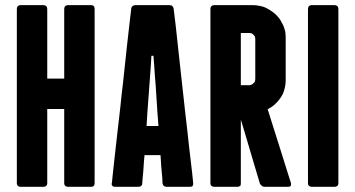

<svg xmlns="http://www.w3.org/2000/svg" viewBox="-20 -720 1369 740"><path d="M331.1 -700.2Q331.1 -700.2 286.1 -700.2Q242.2 -700.2 242.2 -700.2Q242.2 -700.2 242.2 -700.2Q242.2 -700.2 242.2 -700.2Q235.4 -700.2 231.4 -696.3Q227.5 -692.4 227.5 -685.5Q227.5 -685.5 227.5 -651.4Q227.5 -616.2 227.5 -571.3Q227.5 -516.6 227.5 -466.8Q227.5 -417 227.5 -417Q227.5 -417 195.3 -417Q162.1 -417 162.1 -417Q162.1 -417 162.1 -452.1Q162.1 -486.3 162.1 -531.2Q162.1 -586.9 162.1 -636.7Q162.1 -685.5 162.1 -685.5Q162.1 -685.5 162.1 -685.5Q162.1 -685.5 162.1 -685.5Q162.1 -692.4 158.2 -696.3Q154.3 -700.2 148.4 -700.2Q148.4 -700.2 103.5 -700.2Q58.6 -700.2 58.6 -700.2Q58.6 -700.2 58.6 -700.2Q58.6 -700.2 58.6 -700.2Q52.7 -700.2 48.8 -696.3Q44.9 -692.4 44.9 -685.5Q44.9 -685.5 44.9 -647.5Q44.9 -608.4 44.9 -546.9Q44.9 -514.6 44.9 -476.6Q44.9 -439.5 44.9 -400.4Q44.9 -352.5 44.9 -303.7Q44.9 -254.9 44.9 -210Q44.9 -127.9 44.9 -70.3Q44.9 -13.7 44.9 -13.7Q44.9 -13.7 44.9 -13.7Q44.9 -13.7 44.9 -13.7Q44.9 -6.8 48.8 -3.9Q52.7 0 58.6 0Q58.6 0 103.5 0Q148.4 0 148.4 0Q148.4 0 148.4 0Q148.4 0 148.4 0Q154.3 0 158.2 -3.9Q162.1 -6.8 162.1 -13.7Q162.1 -13.7 162.1 -50.8Q162.1 -87.9 162.1 -135.7Q162.1 -194.3 162.1 -247.1Q162.1 -299.8 162.1 -299.8Q162.1 -299.8 195.3 -299.8Q227.5 -299.8 227.5 -299.8Q227.5 -299.8 227.5 -262.7Q227.5 -225.6 227.5 -178.7Q227.5 -120.1 227.5 -66.4Q227.5 -13.7 227.5 -13.7Q227.5 -13.7 227.5 -13.7Q227.5 -13.7 227.5 -13.7Q227.5 -6.8 231.4 -3.9Q235.4 0 242.2 0Q242.2 0 286.1 0Q331.1 0 331.1 0Q331.1 0 331.1 0Q331.1 0 331.1 0Q337.9 0 341.8 -3.9Q344.7 -6.8 344.7 -13.7Q344.7 -13.7 344.7 -52.7Q344.7 -91.8 344.7 -153.3Q344.7 -185.5 344.7 -222.7Q344.7 -260.7 344.7 -299.8Q344.7 -347.7 344.7 -396.5Q344.7 -445.3 344.7 -490.2Q344.7 -572.3 344.7 -628.9Q344.7 -685.5 344.7 -685.5Q344.7 -685.5 344.7 -685.5Q344.7 -685.5 344.7 -685.5Q344.7 -692.4 341.8 -696.3Q337.9 -700.2 331.1 -700.2Q331.1 -700.2 331.1 -700.2Q331.1 -700.2 331.1 -700.2Z M649.4 -685.5Q649.4 -685.5 649.4 -685.5Q649.4 -685.5 649.4 -685.5Q648.4 -692.4 644.5 -696.3Q640.6 -700.2 633.8 -700.2Q633.8 -700.2 609.4 -700.2Q584 -700.2 557.6 -700.2Q535.2 -700.2 518.6 -700.2Q502 -700.2 502 -700.2Q502 -700.2 502 -700.2Q502 -700.2 502 -700.2Q495.1 -700.2 490.2 -696.3Q486.3 -692.4 485.4 -685.5Q485.4 -685.5 484.4 -673.8Q483.4 -662.1 480.5 -641.6Q476.6 -602.5 468.8 -538.1Q461.9 -473.6 454.1 -400.4Q448.2 -352.5 443.4 -303.7Q437.5 -254.9 432.6 -210Q422.9 -127.9 417 -70.3Q411.1 -13.7 411.1 -13.7Q411.1 -13.7 411.1 -13.7Q411.1 -13.7 411.1 -13.7Q410.2 -12.7 410.2 -11.7Q410.2 -6.8 413.1 -3.9Q416 0 422.9 0Q422.9 0 467.8 0Q513.7 0 513.7 0Q513.7 0 513.7 0Q513.7 0 513.7 0Q520.5 0 524.4 -3.9Q528.3 -6.8 528.3 -13.7Q528.3 -13.7 529.3 -28.3Q530.3 -42 532.2 -59.6Q534.2 -82 535.2 -102.5Q537.1 -122.1 537.1 -122.1Q537.1 -122.1 567.4 -122.1Q598.6 -122.1 598.6 -122.1Q598.6 -122.1 599.6 -108.4Q600.6 -93.8 601.6 -76.2Q603.5 -53.7 605.5 -34.2Q606.4 -13.7 606.4 -13.7Q606.4 -13.7 606.4 -13.7Q606.4 -13.7 606.4 -13.7Q607.4 -6.8 611.3 -3.9Q615.2 0 622.1 0Q622.1 0 667 0Q712.9 0 712.9 0Q712.9 0 712.9 0Q712.9 0 712.9 0Q719.7 0 722.7 -3.9Q724.6 -6.8 724.6 -11.7Q724.6 -12.7 724.6 -13.7Q724.6 -13.7 720.7 -52.7Q715.8 -91.8 709 -152.3Q705.1 -185.5 701.2 -223.6Q697.3 -260.7 692.4 -299.8Q682.6 -388.7 672.9 -476.6Q663.1 -564.5 657.2 -621.1Q653.3 -651.4 651.4 -668.9Q649.4 -685.5 649.4 -685.5ZM544.9 -234.4Q544.9 -234.4 547.9 -284.2Q551.8 -334 555.7 -389.6Q558.6 -434.6 561.5 -469.7Q563.5 -504.9 563.5 -504.9Q563.5 -504.9 567.4 -504.9Q571.3 -504.9 571.3 -504.9Q571.3 -504.9 574.2 -469.7Q576.2 -434.6 580.1 -389.6Q584 -334 586.9 -284.2Q590.8 -234.4 590.8 -234.4Q590.8 -234.4 567.4 -234.4Q544.9 -234.4 544.9 -234.4Z M1011.7 -298.8Q1011.7 -298.8 1011.7 -298.8Q1011.7 -298.8 1011.7 -298.8Q1028.3 -307.6 1040 -318.4Q1052.7 -330.1 1062.5 -344.7Q1072.3 -359.4 1076.2 -376Q1081.1 -392.6 1081.1 -411.1Q1081.1 -411.1 1081.1 -431.6Q1081.1 -453.1 1081.1 -480.5Q1081.1 -513.7 1081.1 -543.9Q1081.1 -574.2 1081.1 -574.2Q1081.1 -574.2 1081.1 -574.2Q1081.1 -574.2 1081.1 -574.2Q1081.1 -586.9 1079.1 -599.6Q1076.2 -611.3 1071.3 -623Q1065.4 -633.8 1059.6 -644.5Q1052.7 -654.3 1043.9 -663.1Q1036.1 -670.9 1025.4 -677.7Q1015.6 -684.6 1003.9 -690.4Q993.2 -695.3 980.5 -697.3Q967.8 -700.2 955.1 -700.2Q955.1 -700.2 935.5 -700.2Q916 -700.2 891.6 -700.2Q860.4 -700.2 833 -700.2Q804.7 -700.2 804.7 -700.2Q804.7 -700.2 804.7 -700.2Q804.7 -700.2 804.7 -700.2Q798.8 -700.2 794.9 -696.3Q791 -692.4 791 -685.5Q791 -685.5 791 -647.5Q791 -608.4 791 -546.9Q791 -514.6 791 -476.6Q791 -439.5 791 -400.4Q791 -352.5 791 -303.7Q791 -254.9 791 -210Q791 -127.9 791 -70.3Q791 -13.7 791 -13.7Q791 -13.7 791 -13.7Q791 -13.7 791 -13.7Q791 -6.8 794.9 -3.9Q798.8 0 804.7 0Q804.7 0 849.6 0Q894.5 0 894.5 0Q894.5 0 894.5 0Q894.5 0 894.5 0Q899.4 0 903.3 -2Q906.2 -4.9 907.2 -9.8Q907.2 -9.8 907.2 -4.9Q908.2 0 908.2 0Q908.2 0 908.2 -33.2Q908.2 -67.4 908.2 -110.4Q908.2 -163.1 908.2 -210.9Q908.2 -258.8 908.2 -258.8Q908.2 -258.8 921.9 -213.9Q935.5 -168 950.2 -118.2Q961.9 -77.1 971.7 -45.9Q981.4 -13.7 981.4 -13.7Q981.4 -13.7 981.4 -13.7Q981.4 -13.7 981.4 -13.7Q981.4 -10.7 984.4 -8.8Q986.3 -5.9 989.3 -3.9Q991.2 -2 994.1 -1Q997.1 0 1000 0Q1000 0 1045.9 0Q1090.8 0 1090.8 0Q1090.8 0 1090.8 0Q1090.8 0 1090.8 0Q1097.7 0 1100.6 -3.9Q1101.6 -5.9 1101.6 -9.8Q1101.6 -11.7 1101.6 -13.7Q1101.6 -13.7 1089.8 -50.8Q1078.1 -87.9 1063.5 -134.8Q1044.9 -193.4 1028.3 -246.1Q1011.7 -298.8 1011.7 -298.8ZM908.2 -592.8Q908.2 -592.8 923.8 -592.8Q940.4 -592.8 940.4 -592.8Q940.4 -592.8 940.4 -592.8Q940.4 -592.8 940.4 -592.8Q945.3 -592.8 949.2 -591.8Q953.1 -589.8 957 -585.9Q960.9 -582 962.9 -578.1Q963.9 -574.2 963.9 -569.3Q963.9 -569.3 963.9 -549.8Q963.9 -529.3 963.9 -503.9Q963.9 -472.7 963.9 -444.3Q963.9 -416 963.9 -416Q963.9 -416 963.9 -416Q963.9 -416 963.9 -416Q963.9 -411.1 962.9 -407.2Q960.9 -402.3 957 -399.4Q953.1 -395.5 949.2 -393.6Q945.3 -391.6 940.4 -391.6Q940.4 -391.6 923.8 -391.6Q908.2 -391.6 908.2 -391.6Q908.2 -391.6 908.2 -418Q908.2 -444.3 908.2 -477.5Q908.2 -518.6 908.2 -555.7Q908.2 -592.8 908.2 -592.8Z M1284.2 -685.5Q1284.2 -685.5 1284.2 -685.5Q1284.2 -685.5 1284.2 -685.5Q1284.2 -692.4 1280.3 -696.3Q1276.4 -700.2 1270.5 -700.2Q1270.5 -700.2 1225.6 -700.2Q1180.7 -700.2 1180.7 -700.2Q1180.7 -700.2 1180.7 -700.2Q1180.7 -700.2 1180.7 -700.2Q1174.8 -700.2 1170.9 -696.3Q1167 -692.4 1167 -685.5Q1167 -685.5 1167 -647.5Q1167 -608.4 1167 -546.9Q1167 -514.6 1167 -476.6Q1167 -439.5 1167 -400.4Q1167 -352.5 1167 -303.7Q1167 -254.9 1167 -210Q1167 -127.9 1167 -70.3Q1167 -13.7 1167 -13.7Q1167 -13.7 1167 -13.7Q1167 -13.7 1167 -13.7Q1167 -6.8 1170.9 -3.9Q1174.8 0 1180.7 0Q1180.7 0 1225.6 0Q1270.5 0 1270.5 0Q1270.5 0 1270.5 0Q1270.5 0 1270.5 0Q1276.4 0 1280.3 -3.9Q1284.2 -6.8 1284.2 -13.7Q1284.2 -13.7 1284.2 -52.7Q1284.2 -91.8 1284.2 -153.3Q1284.2 -185.5 1284.2 -222.7Q1284.2 -260.7 1284.2 -299.8Q1284.2 -347.7 1284.2 -396.5Q1284.2 -445.3 1284.2 -490.2Q1284.2 -572.3 1284.2 -628.9Q1284.2 -685.5 1284.2 -685.5Z"/></svg>

Font: Franchise Goodkids
Style: Regular
Weight: 500
Designer: ""
Version: ""